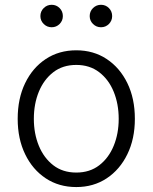

<svg xmlns="http://www.w3.org/2000/svg" viewBox="-20 -757 627 789"><path d="M293.5 11.7Q222.2 11.7 168 -24.2Q113.8 -60.1 83.3 -123.3Q52.7 -186.5 52.7 -268.6Q52.7 -352.1 83.3 -415.3Q113.8 -478.5 168 -514.4Q222.2 -550.3 293.5 -550.3Q364.3 -550.3 418.5 -514.4Q472.7 -478.5 503.4 -415.3Q534.2 -352.1 534.2 -268.6Q534.2 -186.5 503.4 -123.3Q472.7 -60.1 418.5 -24.2Q364.3 11.7 293.5 11.7ZM293.5 -47.9Q349.1 -47.9 387.9 -77.9Q426.8 -107.9 447.3 -158Q467.8 -208 467.8 -268.6Q467.8 -329.6 447.3 -379.9Q426.8 -430.2 387.7 -460.2Q348.6 -490.2 293.5 -490.2Q237.8 -490.2 199 -460.2Q160.2 -430.2 139.6 -380.1Q119.1 -330.1 119.1 -268.6Q119.1 -208 139.6 -158Q160.2 -107.9 199 -77.9Q237.8 -47.9 293.5 -47.9ZM395 -645Q376 -645 362.3 -658.4Q348.6 -671.9 348.6 -690.9Q348.6 -710.4 362.3 -723.9Q376 -737.3 395 -737.3Q414.1 -737.3 427.5 -723.9Q440.9 -710.4 440.9 -690.9Q440.9 -671.9 427.5 -658.4Q414.1 -645 395 -645ZM192.4 -645Q173.3 -645 159.7 -658.4Q146 -671.9 146 -690.9Q146 -710.4 159.7 -723.9Q173.3 -737.3 192.4 -737.3Q211.4 -737.3 224.9 -723.9Q238.3 -710.4 238.3 -690.9Q238.3 -671.9 224.9 -658.4Q211.4 -645 192.4 -645Z"/></svg>

Font: Inter 16pt Light
Style: Regular
Weight: 300
Version: Version 4.001;git-66647c0bb